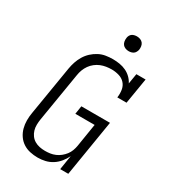

<svg xmlns="http://www.w3.org/2000/svg" viewBox="-223 -1051 1047 1173"><g transform="rotate(30 300.0 -464.5)"><path d="M234 8Q206 8 179 2Q152 -4 130 -18.5Q108 -33 93 -55Q78 -77 71 -103Q64 -129 64 -157Q64 -185 69 -213L126 -558Q130 -582 138 -606Q146 -630 159.5 -652.5Q173 -675 192.5 -693Q212 -711 235 -723Q258 -735 283 -739Q308 -743 333 -743Q357 -743 381 -739Q405 -735 426 -725Q447 -715 463.5 -699Q480 -683 490 -663L502 -735H567L537 -554H472Q476 -581 472 -607Q468 -633 451.5 -651.5Q435 -670 409.5 -677.5Q384 -685 358 -685Q339 -685 319.5 -682Q300 -679 281.5 -671.5Q263 -664 246.5 -651Q230 -638 218.5 -621.5Q207 -605 200 -586.5Q193 -568 190 -548L133 -203Q130 -184 129.5 -164Q129 -144 134.5 -125.5Q140 -107 151 -92Q162 -77 178 -67.5Q194 -58 213 -54Q232 -50 252 -50Q270 -50 288 -52.5Q306 -55 323.5 -62.5Q341 -70 356 -82Q371 -94 382.5 -109Q394 -124 400.5 -141.5Q407 -159 410 -177L436 -339H300L309 -397H511L446 0H389L405 -101Q394 -77 376 -55Q358 -33 335 -18.5Q312 -4 286 2Q260 8 234 8ZM390 -833Q378 -833 366.5 -837.5Q355 -842 348 -851Q341 -860 339 -872.5Q337 -885 339 -898Q340 -906 344.5 -914.5Q349 -923 356.5 -928Q364 -933 373 -935Q382 -937 390 -937Q403 -937 414.5 -932.5Q426 -928 433 -919Q440 -910 442 -897.5Q444 -885 442 -872Q440 -864 435.5 -855.5Q431 -847 423.5 -842Q416 -837 407.5 -835Q399 -833 390 -833Z"/></g></svg>

Font: Iosevka Curly Slab LtExObl
Style: Regular
Weight: 300
Width: 7
Italic angle: -9°
Monospace: yes
Designer: Belleve Invis
Foundry: Belleve Invis
Version: Version 11.1.0; ttfautohint (v1.8.3)